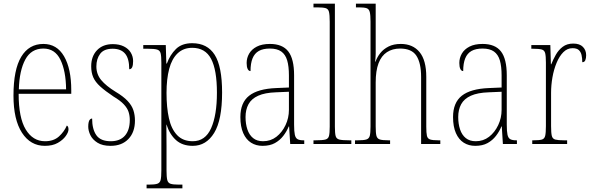

<svg xmlns="http://www.w3.org/2000/svg" viewBox="-20 -780 3207 1040"><path d="M223 10Q145 10 99 -61Q53 -132 53 -262Q53 -403 95 -472.5Q137 -542 215 -542Q288 -542 327 -475Q366 -408 366 -291V-272H81Q81 -142 119.5 -78.5Q158 -15 224 -15Q271 -15 299.5 -41Q328 -67 342 -100Q346 -98 348.5 -93Q351 -88 351 -79Q351 -64 336 -43Q321 -22 293 -6Q265 10 223 10ZM338 -296Q337 -395 307.5 -456Q278 -517 215 -517Q149 -517 117 -457.5Q85 -398 82 -296Z M579 10Q535 10 508 -7Q481 -24 469.5 -48Q458 -72 458 -94Q458 -109 460.5 -119Q463 -129 468 -133.5Q473 -138 479 -138Q479 -80 502 -47.5Q525 -15 580 -15Q630 -15 656.5 -45Q683 -75 683 -130Q683 -153 676.5 -173.5Q670 -194 651 -214.5Q632 -235 595 -257Q550 -287 523 -311.5Q496 -336 485 -361.5Q474 -387 474 -421Q474 -475 505.5 -508Q537 -541 591 -541Q626 -541 651 -528.5Q676 -516 688.5 -495Q701 -474 701 -449Q701 -427 696 -416Q691 -405 680 -405Q680 -463 657.5 -489.5Q635 -516 590 -516Q543 -516 522.5 -488.5Q502 -461 502 -420Q502 -378 528 -346.5Q554 -315 606 -283Q648 -258 671 -233.5Q694 -209 702.5 -183Q711 -157 711 -127Q711 -64 675.5 -27Q640 10 579 10Z M774 240V220H787Q817 220 831.5 215.5Q846 211 850 195Q854 179 854 143V-441Q854 -476 850 -491.5Q846 -507 831 -511.5Q816 -516 780 -516H756V-536H878L881 -436H884Q901 -483 933 -514.5Q965 -546 1021 -546Q1103 -546 1143 -483Q1183 -420 1183 -279Q1183 -130 1140 -60Q1097 10 1024 10Q968 10 933.5 -21Q899 -52 882 -105H881Q881 -88 881.5 -58Q882 -28 882 14V143Q882 179 886 195Q890 211 904 215.5Q918 220 948 220H968V240ZM1024 -15Q1092 -15 1123.5 -85.5Q1155 -156 1155 -278Q1155 -401 1123.5 -461Q1092 -521 1021 -521Q974 -521 942.5 -491.5Q911 -462 896.5 -407Q882 -352 882 -277Q882 -198 895 -139.5Q908 -81 939.5 -48Q971 -15 1024 -15Z M1402 10Q1367 10 1340 -7Q1313 -24 1297.5 -59Q1282 -94 1282 -146Q1282 -224 1329.5 -261.5Q1377 -299 1476 -303L1545 -306V-371Q1545 -421 1535.5 -453Q1526 -485 1503.5 -501Q1481 -517 1442 -517Q1405 -517 1382 -504Q1359 -491 1348 -464Q1337 -437 1337 -395Q1327 -395 1321.5 -406.5Q1316 -418 1316 -439Q1316 -466 1329.5 -489.5Q1343 -513 1371 -527.5Q1399 -542 1442 -542Q1510 -542 1541.5 -501.5Q1573 -461 1573 -372V-105Q1573 -68 1577 -50Q1581 -32 1592 -26Q1603 -20 1624 -20H1628V0H1552L1546 -95H1544Q1533 -68 1514.5 -44Q1496 -20 1469 -5Q1442 10 1402 10ZM1405 -15Q1446 -15 1477 -39Q1508 -63 1526.5 -102Q1545 -141 1545 -185V-283L1475 -280Q1415 -278 1378.5 -261.5Q1342 -245 1326 -215.5Q1310 -186 1310 -146Q1310 -109 1320 -79Q1330 -49 1351 -32Q1372 -15 1405 -15Z M1678 0V-20H1689Q1726 -20 1742 -24Q1758 -28 1762 -43.5Q1766 -59 1766 -94V-662Q1766 -699 1762 -715.5Q1758 -732 1743.5 -736Q1729 -740 1699 -740H1678V-760H1794V-94Q1794 -59 1798 -43.5Q1802 -28 1818.5 -24Q1835 -20 1871 -20H1883V0Z M1903 0V-20H1917Q1950 -20 1964.5 -24.5Q1979 -29 1983 -44.5Q1987 -60 1987 -95V-663Q1987 -698 1983 -714.5Q1979 -731 1966 -735.5Q1953 -740 1927 -740H1908V-760H2015V-491Q2015 -485 2014.5 -477Q2014 -469 2013.5 -461.5Q2013 -454 2012 -446H2014Q2023 -471 2040 -492.5Q2057 -514 2084.5 -528Q2112 -542 2151 -542Q2216 -542 2252.5 -498Q2289 -454 2289 -363V-94Q2289 -60 2292.5 -44.5Q2296 -29 2310 -24.5Q2324 -20 2354 -20H2365V0H2261V-363Q2261 -439 2235.5 -478Q2210 -517 2147 -517Q2106 -517 2076 -497.5Q2046 -478 2030.5 -437.5Q2015 -397 2015 -333V-95Q2015 -60 2019 -44.5Q2023 -29 2037.5 -24.5Q2052 -20 2084 -20H2093V0Z M2554 10Q2519 10 2492 -7Q2465 -24 2449.5 -59Q2434 -94 2434 -146Q2434 -224 2481.5 -261.5Q2529 -299 2628 -303L2697 -306V-371Q2697 -421 2687.5 -453Q2678 -485 2655.5 -501Q2633 -517 2594 -517Q2557 -517 2534 -504Q2511 -491 2500 -464Q2489 -437 2489 -395Q2479 -395 2473.5 -406.5Q2468 -418 2468 -439Q2468 -466 2481.5 -489.5Q2495 -513 2523 -527.5Q2551 -542 2594 -542Q2662 -542 2693.5 -501.5Q2725 -461 2725 -372V-105Q2725 -68 2729 -50Q2733 -32 2744 -26Q2755 -20 2776 -20H2780V0H2704L2698 -95H2696Q2685 -68 2666.5 -44Q2648 -20 2621 -5Q2594 10 2554 10ZM2557 -15Q2598 -15 2629 -39Q2660 -63 2678.5 -102Q2697 -141 2697 -185V-283L2627 -280Q2567 -278 2530.5 -261.5Q2494 -245 2478 -215.5Q2462 -186 2462 -146Q2462 -109 2472 -79Q2482 -49 2503 -32Q2524 -15 2557 -15Z M2863 0V-20H2870Q2901 -20 2915 -24Q2929 -28 2933 -44Q2937 -60 2937 -97V-441Q2937 -476 2933 -492Q2929 -508 2914 -512Q2899 -516 2865 -516H2858V-536H2961L2964 -432H2966Q2976 -457 2990.5 -483Q3005 -509 3028 -526.5Q3051 -544 3085 -544Q3120 -544 3137.5 -526Q3155 -508 3155 -481Q3155 -465 3150.5 -454Q3146 -443 3134 -443Q3134 -465 3130 -482Q3126 -499 3115 -509Q3104 -519 3081 -519Q3053 -519 3031.5 -497.5Q3010 -476 2995 -440Q2980 -404 2972.5 -361.5Q2965 -319 2965 -277V-97Q2965 -60 2969 -44Q2973 -28 2988 -24Q3003 -20 3034 -20H3052V0Z"/></svg>

Font: Noto Serif Khmer Condensed Thin
Style: Regular
Weight: 250
Width: 3
Designer: Danh Hong and the Monotype Design Team
Foundry: Monotype Imaging Inc.
Version: Version 2.004